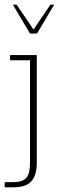

<svg xmlns="http://www.w3.org/2000/svg" viewBox="-24 -628 267 819"><path d="M-4 171V149H31Q72 149 88 131Q104 113 104 67V-371H19V-393H133V64Q133 119 110 145Q87 171 33 171ZM104 -485 31 -608H47L119 -502L191 -608H207L134 -485Z"/></svg>

Font: Rokkitt SemiBold Thin
Style: Regular
Weight: 250
Version: Version 3.103